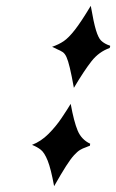

<svg xmlns="http://www.w3.org/2000/svg" viewBox="-20 -585 399 660"><path d="M359 -427 357 -420Q320 -407 294.5 -374.5Q269 -342 234 -283Q226 -327 220 -352Q214 -377 208.5 -389Q203 -401 195.5 -406Q188 -411 176 -416Q174 -417 168 -420Q162 -423 159 -424Q182 -432 199 -443.5Q216 -455 237.5 -482.5Q259 -510 292 -565Q302 -507 310 -481Q318 -455 327 -446Q336 -437 350 -431Q357 -429 357 -428.5Q357 -428 359 -427ZM290 -91 289 -84Q285 -83 282 -81.5Q279 -80 276 -79Q264 -75 255 -69.5Q246 -64 234.5 -51.5Q223 -39 207 -14Q191 11 166 55Q155 -5 144 -32.5Q133 -60 120.5 -70Q108 -80 90 -87Q121 -99 146.5 -124.5Q172 -150 191.5 -179Q211 -208 223 -228Q234 -167 247 -136Q260 -105 290 -91Z"/></svg>

Font: Libertinus Serif SemiBold
Style: Italic
Weight: 600
Italic angle: -11.5°
Designer: Philipp H. Poll, Khaled Hosny
Foundry: Caleb Maclennan
Version: Version 7.051;RELEASE